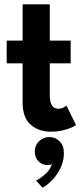

<svg xmlns="http://www.w3.org/2000/svg" viewBox="-20 -599 391 891"><path d="M11 -410.5H85V-579H211V-410.5H308V-305H211V-156.5Q211 -127 220.5 -110.8Q230 -94.5 250.5 -94.5Q266 -94.5 276 -100.8Q286 -107 288 -109.5L333 -18.5Q330 -15.5 313.8 -8Q297.5 -0.5 272.2 5.8Q247 12 215.5 12Q159 12 122 -20.8Q85 -53.5 85 -122.5V-305H11ZM177.5 272 147.5 239Q167 229.5 190.2 208.8Q213.5 188 220.5 163Q212.5 167 199 167Q176.5 167 159 149.8Q141.5 132.5 141.5 104Q141.5 75.5 161.2 56.2Q181 37 208.5 37Q236.5 37 256.5 56.5Q276.5 76 276.5 112Q276.5 145.5 262.5 176.8Q248.5 208 226 232.8Q203.5 257.5 177.5 272Z"/></svg>

Font: League Spartan Thin SemiBold
Style: Regular
Weight: 600
Version: Version 2.002